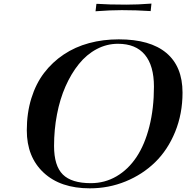

<svg xmlns="http://www.w3.org/2000/svg" viewBox="-20 -1026 1024 1056"><path d="M649.9 -970.2Q587.4 -970.2 511.2 -964.4L505.4 -963.9L510.3 -1004.9H514.6Q576.2 -1000.5 674.3 -1000.5Q738.3 -1000.5 807.1 -1005.9L813 -1006.3L808.6 -964.8L803.7 -965.3Q730.5 -970.2 649.9 -970.2ZM479.5 -18.6Q556.6 -18.6 621.1 -56.4Q685.5 -94.2 731 -162.6Q776.4 -231 801.5 -330.3Q826.7 -429.7 826.7 -549.3Q826.7 -665 776.6 -725.1Q726.6 -785.2 628.9 -785.2Q566.9 -785.2 511.7 -755.9Q456.5 -726.6 414.1 -674.1Q371.6 -621.6 340.6 -551.5Q309.6 -481.4 293.5 -397.2Q277.3 -313 277.3 -223.1Q277.3 -114.3 325.4 -66.4Q373.5 -18.6 479.5 -18.6ZM633.3 -809.6Q805.7 -809.6 894.8 -734.9Q983.9 -660.2 983.9 -516.6Q983.9 -400.4 943.4 -301Q902.8 -201.7 833.5 -134Q764.2 -66.4 671.1 -28.3Q578.1 9.8 474.1 9.8Q312.5 9.8 220 -76.4Q127.4 -162.6 127.4 -309.1Q127.4 -404.3 152.3 -484.9Q177.2 -565.4 222.4 -624.8Q267.6 -684.1 330.3 -726.1Q393.1 -768.1 469.7 -788.8Q546.4 -809.6 633.3 -809.6Z"/></svg>

Font: QumpellkaNo12
Style: Regular
Weight: 500
Designer: gluk (gluksza@wp.pl)
Foundry: gluk (gluksza@wp.pl)
Version: Version 00.480